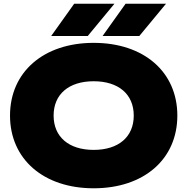

<svg xmlns="http://www.w3.org/2000/svg" viewBox="-20 -998 1010 1035"><path d="M485 17C756 17 936 -140 936 -375C936 -610 756 -767 485 -767C215 -767 34 -610 34 -375C34 -140 215 17 485 17ZM485 -190C351 -190 269 -260 269 -375C269 -490 351 -560 485 -560C619 -560 701 -490 701 -375C701 -260 619 -190 485 -190ZM256 -804H453L597 -978H380ZM533 -804H731L875 -978H657Z"/></svg>

Font: Bounded ExtBd
Style: Regular
Weight: 800
Designer: Vlad Churkin
Version: Version 3.0